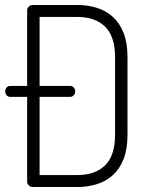

<svg xmlns="http://www.w3.org/2000/svg" viewBox="-20 -751 604 771"><path d="M290 -731Q332 -731 369 -719.5Q406 -708 433.5 -683Q461 -658 476.5 -618Q492 -578 492 -521V-210Q492 -153 476.5 -113Q461 -73 433.5 -48Q406 -23 369 -11.5Q332 0 290 0H113Q102 0 95.5 -6.5Q89 -13 89 -21V-362H21Q12 -362 6.5 -368.5Q1 -375 1 -384Q1 -393 6.5 -399.5Q12 -406 21 -406H89V-710Q89 -718 95.5 -724.5Q102 -731 113 -731ZM139 -683V-406H262Q270 -406 276 -399.5Q282 -393 282 -384Q282 -375 276 -368.5Q270 -362 262 -362H139V-48H290Q362 -48 402 -87Q442 -126 442 -210V-521Q442 -605 402 -644Q362 -683 290 -683Z"/></svg>

Font: AkaAcidDosis
Style: Light
Weight: 300
Designer: Edgar Tolentino, Pablo Impallari, Igino Marini, Aka-Acid
Foundry: Edgar Tolentino, Pablo Impallari, Igino Marini, Aka-Acid
Version: Version 1.007